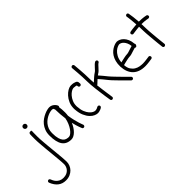

<svg xmlns="http://www.w3.org/2000/svg" viewBox="-241 -1644 2916 2916"><g transform="rotate(-45 1217.0 -186.0)"><path d="M127.9 -584Q112.3 -584 101.1 -595.2Q89.8 -606.4 89.8 -623Q89.8 -639.6 101.1 -650.4Q112.3 -661.1 127.9 -661.1Q144.5 -661.1 155.8 -650.4Q167 -639.6 167 -623Q167 -606.4 155.8 -595.2Q144.5 -584 127.9 -584ZM151.4 -377.9Q151.4 -355.5 153.3 -321.8Q155.3 -288.1 158.7 -248.5Q162.1 -209 166 -164.6Q169.9 -120.1 174.8 -75.2Q178.7 -31.2 183.1 10.3Q187.5 51.8 190.4 88.4Q193.4 125 195.3 155.3Q197.3 185.5 197.3 206.1Q197.3 241.2 183.6 275.9Q169.9 310.5 143.6 337.9Q117.2 365.2 78.6 382.3Q40 399.4 -10.7 399.4Q-155.3 399.4 -217.8 241.2Q-219.7 237.3 -219.7 230.5Q-219.7 212.9 -203.1 205.1Q-200.2 204.1 -197.8 203.6Q-195.3 203.1 -192.4 203.1Q-174.8 203.1 -167 221.7Q-162.1 234.4 -151.9 255.4Q-141.6 276.4 -124 295.9Q-106.4 315.4 -78.6 330.1Q-50.8 344.7 -10.7 344.7Q31.2 344.7 60.5 331.1Q89.8 317.4 107.9 296.4Q126 275.4 134.3 251Q142.6 226.6 142.6 206.1Q142.6 186.5 140.6 156.2Q138.7 126 135.3 89.4Q131.8 52.7 127.9 11.7Q124 -29.3 120.1 -70.3Q115.2 -115.2 111.3 -160.2Q107.4 -205.1 104 -245.6Q100.6 -286.1 98.6 -320.3Q96.7 -354.5 96.7 -377.9Q96.7 -409.2 96.7 -431.2Q96.7 -453.1 97.7 -466.8Q97.7 -473.6 98.1 -481Q98.6 -488.3 101.1 -494.6Q103.5 -501 108.9 -505.4Q114.3 -509.8 124 -509.8L149.4 -511.7L153.3 -486.3Q153.3 -484.4 153.3 -482.9Q153.3 -481.4 152.3 -474.6Q152.3 -468.8 151.9 -448.2Q151.4 -427.7 151.4 -377.9Z M487.3 -37.1Q507.8 -37.1 532.2 -56.2Q556.6 -75.2 579.6 -107.4Q602.5 -139.6 621.1 -183.1Q639.6 -226.6 648.4 -275.4Q641.6 -322.3 637.7 -374Q633.8 -425.8 632.8 -484.4Q622.1 -493.2 622.1 -505.9Q615.2 -508.8 607.9 -510.7Q600.6 -512.7 591.8 -512.7Q579.1 -512.7 555.7 -507.3Q532.2 -502 504.9 -489.7Q477.5 -477.5 449.7 -458Q421.9 -438.5 398.9 -410.2Q376 -381.8 361.3 -344.7Q346.7 -307.6 346.7 -260.7Q346.7 -186.5 358.9 -142.6Q371.1 -98.6 391.1 -75.2Q411.1 -51.8 436 -44.4Q460.9 -37.1 487.3 -37.1ZM704.1 -275.4Q712.9 -214.8 724.6 -167Q736.3 -119.1 746.6 -85.9Q756.8 -52.7 764.2 -34.7Q771.5 -16.6 771.5 -15.6Q772.5 -12.7 772.9 -10.3Q773.4 -7.8 773.4 -4.9Q773.4 12.7 757.8 20.5Q750 22.5 746.1 22.5Q727.5 22.5 721.7 6.8Q719.7 2.9 703.6 -39.6Q687.5 -82 669.9 -158.2Q654.3 -120.1 633.3 -87.9Q612.3 -55.7 588.4 -32.2Q564.5 -8.8 538.6 4.4Q512.7 17.6 487.3 17.6Q387.7 17.6 339.8 -50.8Q292 -119.1 292 -260.7Q292 -319.3 309.6 -364.7Q327.1 -410.2 355 -444.3Q382.8 -478.5 417.5 -502Q452.1 -525.4 485.4 -540Q518.6 -554.7 546.9 -561Q575.2 -567.4 591.8 -567.4Q621.1 -567.4 642.6 -556.2Q664.1 -544.9 678.2 -530.8Q692.4 -516.6 699.2 -504.4Q706.1 -492.2 706.1 -491.2Q709 -486.3 709 -480.5Q709 -470.7 700.2 -460Q709 -414.1 709 -338.9Q709 -323.2 707.5 -307.6Q706.1 -292 704.1 -275.4Z M1113.3 -54.7Q1120.1 -58.6 1128.9 -58.6Q1143.6 -58.6 1151.4 -46.9Q1156.2 -39.1 1156.2 -31.2Q1156.2 -18.6 1143.6 -8.8L1136.7 -3.9Q1128.9 1 1116.2 5.9Q1103.5 10.7 1087.4 15.1Q1071.3 19.5 1052.7 19.5Q1029.3 19.5 996.1 5.4Q962.9 -8.8 931.2 -42.5Q899.4 -76.2 875 -131.3Q850.6 -186.5 844.7 -267.6Q843.8 -273.4 843.8 -278.8Q843.8 -284.2 843.8 -290Q843.8 -353.5 866.7 -404.3Q889.6 -455.1 921.9 -490.7Q954.1 -526.4 988.8 -546.4Q1023.4 -566.4 1047.9 -568.4Q1052.7 -569.3 1058.1 -569.3Q1063.5 -569.3 1068.4 -569.3Q1096.7 -569.3 1117.7 -564Q1138.7 -558.6 1146.5 -554.7Q1157.2 -552.7 1168.9 -539.6Q1180.7 -526.4 1180.7 -489.3Q1180.7 -477.5 1172.4 -469.7Q1164.1 -461.9 1153.3 -461.9Q1141.6 -461.9 1133.8 -469.7Q1126 -477.5 1126 -489.3Q1126 -497.1 1124 -504.9Q1118.2 -506.8 1103.5 -510.7Q1088.9 -514.6 1068.4 -514.6Q1064.5 -514.6 1061 -514.6Q1057.6 -514.6 1052.7 -513.7Q1037.1 -511.7 1011.2 -496.1Q985.4 -480.5 960.4 -451.7Q935.5 -422.9 917 -381.8Q898.4 -340.8 898.4 -289.1Q898.4 -284.2 898.4 -280.3Q898.4 -276.4 899.4 -271.5Q903.3 -205.1 921.9 -160.2Q940.4 -115.2 964.4 -87.4Q988.3 -59.6 1012.2 -47.4Q1036.1 -35.2 1052.7 -35.2Q1064.5 -35.2 1075.2 -38.1Q1085.9 -41 1094.7 -44.4Q1103.5 -47.9 1108.4 -51.8Z M1561.5 -262.7Q1572.3 -249 1594.2 -225.6Q1616.2 -202.1 1642.6 -174.8Q1668.9 -147.5 1696.8 -119.1Q1724.6 -90.8 1747.6 -67.9Q1770.5 -44.9 1785.2 -29.8Q1799.8 -14.6 1800.8 -14.6Q1809.6 -6.8 1809.6 4.9Q1809.6 14.6 1801.8 24.4Q1792 32.2 1782.2 32.2Q1770.5 32.2 1762.7 24.4Q1760.7 22.5 1745.1 6.8Q1729.5 -8.8 1706.1 -31.7Q1682.6 -54.7 1654.8 -83Q1627 -111.3 1600.1 -139.2Q1573.2 -167 1551.3 -190.4Q1529.3 -213.9 1518.6 -228.5Q1497.1 -254.9 1470.7 -288.1Q1444.3 -321.3 1416 -351.6Q1399.4 -336.9 1384.3 -322.3Q1369.1 -307.6 1356.4 -295.9Q1351.6 -291 1343.8 -288.1Q1349.6 -238.3 1356.4 -188Q1363.3 -137.7 1369.1 -96.7Q1375 -55.7 1378.9 -29.3Q1382.8 -2.9 1382.8 0Q1382.8 10.7 1376 18.1Q1369.1 25.4 1355.5 27.3Q1345.7 27.3 1338.4 21Q1331.1 14.6 1329.1 3.9Q1329.1 1 1324.7 -24.4Q1320.3 -49.8 1314.9 -87.9Q1309.6 -126 1303.2 -173.3Q1296.9 -220.7 1291 -269Q1285.2 -317.4 1281.7 -361.3Q1278.3 -405.3 1278.3 -437.5Q1278.3 -484.4 1275.4 -537.1Q1272.5 -589.8 1269 -635.3Q1265.6 -680.7 1262.7 -710.9Q1259.8 -741.2 1259.8 -743.2Q1259.8 -753.9 1267.1 -761.2Q1274.4 -768.6 1287.1 -770.5Q1297.9 -770.5 1305.7 -763.2Q1313.5 -755.9 1314.5 -745.1Q1314.5 -742.2 1317.4 -711.9Q1320.3 -681.6 1323.7 -636.2Q1327.1 -590.8 1330.1 -538.1Q1333 -485.4 1333 -437.5Q1333 -419.9 1334.5 -398.9Q1335.9 -377.9 1337.9 -352.5Q1349.6 -363.3 1365.2 -377.9Q1380.9 -392.6 1397 -406.7Q1413.1 -420.9 1428.7 -433.1Q1444.3 -445.3 1455.1 -451.2Q1465.8 -457 1480 -471.7Q1494.1 -486.3 1507.8 -502Q1525.4 -521.5 1542.5 -538.1Q1559.6 -554.7 1576.2 -563.5Q1582 -566.4 1588.9 -566.4Q1604.5 -566.4 1613.3 -552.7Q1616.2 -546.9 1616.2 -539.1Q1616.2 -532.2 1612.8 -525.9Q1609.4 -519.5 1601.6 -515.6Q1590.8 -509.8 1576.7 -495.1Q1562.5 -480.5 1548.8 -464.8Q1531.2 -445.3 1514.6 -428.7Q1498 -412.1 1481.4 -403.3Q1474.6 -399.4 1458 -386.7Q1486.3 -355.5 1513.2 -322.3Q1540 -289.1 1561.5 -262.7Z M2020.5 -492.2Q2011.7 -492.2 1985.8 -482.9Q1960 -473.6 1932.1 -449.7Q1904.3 -425.8 1880.4 -383.3Q1856.4 -340.8 1850.6 -274.4Q1867.2 -278.3 1888.2 -283.2Q1909.2 -288.1 1930.2 -292.5Q1951.2 -296.9 1970.2 -299.8Q1989.3 -302.7 2001 -302.7Q2014.6 -302.7 2035.6 -309.1Q2056.6 -315.4 2077.1 -322.3Q2093.8 -328.1 2108.4 -332.5Q2123 -336.9 2136.7 -340.8Q2132.8 -379.9 2120.1 -408.2Q2107.4 -436.5 2090.8 -455.1Q2074.2 -473.6 2055.7 -482.9Q2037.1 -492.2 2020.5 -492.2ZM2205.1 -44.9Q2215.8 -44.9 2223.1 -38.1Q2230.5 -31.2 2232.4 -17.6Q2232.4 -6.8 2226.1 0.5Q2219.7 7.8 2209 9.8Q2207 9.8 2191.4 12.2Q2175.8 14.6 2154.3 17.6Q2132.8 20.5 2109.4 22.5Q2085.9 24.4 2069.3 24.4Q1939.5 24.4 1870.1 -44.4Q1800.8 -113.3 1793.9 -238.3Q1792 -301.8 1805.2 -349.6Q1818.4 -397.5 1840.3 -431.6Q1862.3 -465.8 1889.6 -488.3Q1917 -510.7 1942.9 -523.4Q1968.8 -536.1 1989.7 -541.5Q2010.7 -546.9 2020.5 -546.9Q2045.9 -546.9 2074.7 -534.2Q2103.5 -521.5 2128.4 -495.6Q2153.3 -469.7 2170.9 -429.7Q2188.5 -389.6 2192.4 -335Q2198.2 -327.1 2198.2 -317.4Q2198.2 -307.6 2192.4 -300.8Q2187.5 -281.2 2166 -281.2Q2156.2 -281.2 2149.4 -287.1Q2123 -281.2 2094.7 -270.5Q2069.3 -261.7 2044.9 -254.9Q2020.5 -248 2001 -248Q1990.2 -248 1972.2 -245.1Q1954.1 -242.2 1932.6 -237.3Q1911.1 -232.4 1889.2 -227.1Q1867.2 -221.7 1849.6 -216.8Q1853.5 -156.2 1877.4 -119.6Q1901.4 -83 1934.1 -63Q1966.8 -43 2003.4 -36.6Q2040 -30.3 2069.3 -30.3Q2085 -30.3 2107.4 -32.2Q2129.9 -34.2 2150.4 -37.1Q2170.9 -40 2186.5 -42L2201.2 -43.9Z M2624 -509.8Q2632.8 -507.8 2638.7 -499Q2644.5 -490.2 2643.6 -476.6Q2638.7 -456.1 2610.4 -456.1Q2610.4 -457 2574.2 -462.9Q2538.1 -468.8 2477.5 -469.7Q2480.5 -414.1 2480.5 -377.9Q2480.5 -359.4 2482.9 -325.2Q2485.4 -291 2488.8 -250.5Q2492.2 -210 2496.1 -167.5Q2500 -125 2503.9 -90.3Q2507.8 -55.7 2510.3 -32.7Q2512.7 -9.8 2512.7 -8.8Q2512.7 2 2505.4 9.3Q2498 16.6 2485.4 18.6Q2474.6 18.6 2466.8 11.7Q2459 4.9 2458 -5.9Q2458 -8.8 2455.1 -32.2Q2452.1 -55.7 2448.7 -90.3Q2445.3 -125 2441.4 -167Q2437.5 -209 2434.1 -249.5Q2430.7 -290 2428.2 -324.2Q2425.8 -358.4 2425.8 -377.9Q2425.8 -415 2422.9 -467.8Q2397.5 -465.8 2373 -462.9Q2348.6 -460 2329.6 -457.5Q2310.5 -455.1 2298.3 -453.1Q2286.1 -451.2 2284.2 -451.2Q2274.4 -451.2 2266.6 -458Q2258.8 -464.8 2256.8 -478.5Q2256.8 -488.3 2263.2 -495.6Q2269.5 -502.9 2280.3 -504.9Q2281.2 -504.9 2293.5 -507.3Q2305.7 -509.8 2324.7 -512.2Q2343.8 -514.6 2368.2 -517.1Q2392.6 -519.5 2418.9 -521.5Q2417 -548.8 2414.6 -575.7Q2412.1 -602.5 2409.7 -627.4Q2407.2 -652.3 2404.3 -673.8Q2401.4 -695.3 2398.4 -710.9Q2398.4 -720.7 2405.3 -728.5Q2412.1 -736.3 2425.8 -738.3Q2435.5 -738.3 2442.9 -732.4Q2450.2 -726.6 2452.1 -715.8Q2459 -685.5 2464.8 -632.8Q2470.7 -580.1 2475.6 -524.4Q2508.8 -524.4 2535.6 -522.5Q2562.5 -520.5 2581.5 -517.6Q2600.6 -514.6 2611.8 -512.2Q2623 -509.8 2624 -509.8Z"/></g></svg>

Font: Coming Soon
Style: Regular
Weight: 400
Designer: Dathan Boardman
Foundry: Open Window
Version: Version 1.002